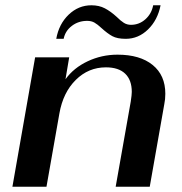

<svg xmlns="http://www.w3.org/2000/svg" viewBox="-20 -707 688 727"><path d="M113 -490H242L228 -407Q259 -450 312 -475Q365 -500 425 -500Q510 -500 558 -461Q606 -422 606 -352Q606 -331 602 -312L547 0H418L475 -322Q479 -348 479 -359Q479 -404 454 -428Q429 -452 381 -452Q315 -452 267 -404.5Q219 -357 205 -278L156 0H27ZM326 -687Q355 -687 377 -675.5Q399 -664 422 -643Q437 -628 449 -620.5Q461 -613 476 -613Q507 -613 530.5 -634Q554 -655 560 -687H588Q577 -631 540.5 -595.5Q504 -560 456 -560Q424 -560 405.5 -570Q387 -580 364 -601Q349 -615 337.5 -621.5Q326 -628 310 -628Q277 -628 252 -609Q227 -590 221 -560H193Q203 -616 240 -651.5Q277 -687 326 -687Z"/></svg>

Font: Fahkwang SemiBold
Style: Italic
Weight: 600
Italic angle: -10°
Version: Version 1.000; ttfautohint (v1.6)